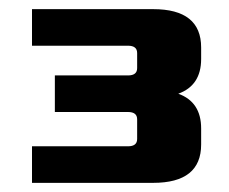

<svg xmlns="http://www.w3.org/2000/svg" viewBox="-20 -680 500 420"><path d="M50 -280V-360H260Q280 -360 280 -376V-419Q280 -435 260 -435H100V-515H260Q280 -515 280 -531V-564Q280 -580 260 -580H50V-660H315Q420 -660 420 -576V-551Q420 -493 370 -475Q420 -457 420 -399V-364Q420 -280 315 -280Z"/></svg>

Font: Xolonium
Style: Bold
Weight: 700
Designer: Severin Meyer
Version: Version 4.2